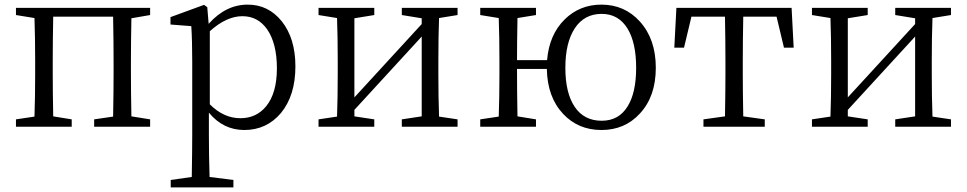

<svg xmlns="http://www.w3.org/2000/svg" viewBox="-20 -548 4180 830"><path d="M49 0V-32L129 -44Q132 -127 132 -228V-286Q132 -388 129 -470L49 -483V-514H629V-483L548 -469Q546 -359 546 -286V-228Q546 -155 548 -45L629 -32V0H387V-32L469 -44Q471 -156 471 -228V-286Q471 -366 469 -476H210Q208 -366 208 -286V-228Q208 -155 210 -45L290 -32V0Z M718 262V230L809 217Q811 97 811 34V-282Q811 -372 807 -435L717 -442V-474L862 -527L876 -517L882 -445Q956 -528 1051 -528Q1140 -528 1198 -456Q1257 -382 1257 -261Q1257 -136 1195 -60Q1133 14 1036 14Q945 14 883 -61V32Q883 126 886 217L989 230V262ZM1019 -37Q1088 -37 1130 -88Q1177 -145 1177 -252.5Q1177 -360 1135 -421Q1095 -478 1028 -478Q959 -478 887 -413V-97Q947 -37 1019 -37Z M1357 0V-32L1437 -44Q1440 -128 1440 -228V-286Q1440 -388 1437 -470L1357 -483V-514H1598V-483L1512 -469V-127L1803 -444V-469L1717 -483V-514H1958V-483L1878 -470Q1875 -388 1875 -286V-228Q1875 -128 1878 -44L1958 -32V0H1717V-32L1803 -45V-390L1512 -73V-45L1598 -32V0Z M2580 14Q2480 14 2415 -55Q2346 -128 2344 -250H2215Q2215 -153 2217 -45L2297 -32V0H2056V-32L2136 -44Q2139 -127 2139 -228V-286Q2139 -388 2136 -470L2056 -483V-514H2297V-483L2217 -470Q2215 -362 2215 -288H2345Q2354 -398 2421 -464Q2486 -528 2580 -528Q2680 -528 2746 -455Q2815 -379 2815 -255Q2815 -131 2746 -57Q2681 14 2580 14ZM2581 -26Q2655 -26 2693 -88Q2730 -147 2730 -255Q2730 -363 2693 -424Q2654 -488 2581 -488Q2506 -488 2465 -426Q2424 -364 2424 -255Q2424 -146 2464.5 -86Q2505 -26 2581 -26Z M3021 0V-32L3114 -45Q3116 -155 3116 -228V-286Q3116 -366 3114 -476H2969L2937 -342H2895L2904 -514H3402L3411 -342H3369L3337 -476H3193Q3191 -366 3191 -286V-228Q3191 -155 3193 -45L3286 -32V0Z M3490 0V-32L3570 -44Q3573 -128 3573 -228V-286Q3573 -388 3570 -470L3490 -483V-514H3731V-483L3645 -469V-127L3936 -444V-469L3850 -483V-514H4091V-483L4011 -470Q4008 -388 4008 -286V-228Q4008 -128 4011 -44L4091 -32V0H3850V-32L3936 -45V-390L3645 -73V-45L3731 -32V0Z"/></svg>

Font: Cactus Classical Serif
Style: Regular
Weight: 400
Designer: Henry Chan (via Glyphwiki)、田海東、宇文滿月
Foundry: Moonlit Owen
Version: Version 1.000